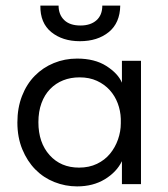

<svg xmlns="http://www.w3.org/2000/svg" viewBox="-20 -657 598 685"><path d="M255 8Q213 8 174 -7.5Q135 -23 106 -52.5Q77 -82 59.5 -124.5Q42 -167 42 -220Q42 -272 58.5 -314.5Q75 -357 104 -386.5Q133 -416 172 -432Q211 -448 255 -448Q318 -448 359.5 -421.5Q401 -395 415 -362V-440H483V0H415V-82Q396 -43 354 -17.5Q312 8 255 8ZM262 -59Q298 -59 326 -72.5Q354 -86 372.5 -108.5Q391 -131 401 -159.5Q411 -188 411 -217V-233Q410 -262 400 -288.5Q390 -315 371.5 -335.5Q353 -356 326 -368.5Q299 -381 264 -381Q232 -381 205.5 -370.5Q179 -360 159 -339.5Q139 -319 128 -289Q117 -259 117 -221Q117 -148 157 -103.5Q197 -59 262 -59ZM265 -510Q203 -510 163 -542.5Q123 -575 124 -637H189Q189 -605 209 -585.5Q229 -566 267 -566Q303 -566 324 -584.5Q345 -603 345 -637H409Q408 -575 368 -542.5Q328 -510 265 -510Z"/></svg>

Font: Tilda Sans
Style: Regular
Weight: 400
Designer: ParaType Ltd
Foundry: ParaType Ltd
Version: Version 1.009